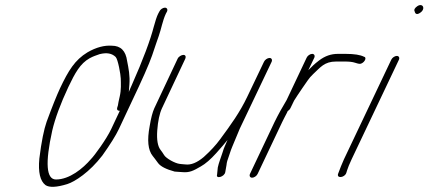

<svg xmlns="http://www.w3.org/2000/svg" viewBox="-20 -694 1678 752"><path d="M604.2 -649 599.4 -640C593.9 -629 588.5 -612 582.2 -589C569.1 -538 541.1 -462 495.8 -360C491.3 -349 486.5 -340 484.6 -334C485.2 -339 485.3 -349 486.8 -363C489.5 -397 483.7 -426 477.9 -455C472.5 -495 452.8 -515 417.8 -515C389.5 -517 356.9 -509 322.6 -489C273.1 -459 248.2 -418 215 -348C202.5 -321 184.6 -277 162.6 -217C152.4 -188 142.3 -140 134.1 -73C129 -19 137.3 15 158.2 31C173 41 201.4 40 243.5 27C259 22 279.5 11 304.5 -8C329.5 -27 355.4 -52 380.9 -85C411.5 -128 433.5 -163 445.8 -189L494.6 -293C536.1 -380 563.8 -442 575.8 -477C587.9 -512 596.1 -538 601.8 -553C611.1 -579 617.1 -614 629.4 -640L634.2 -649C637.7 -657 633.9 -664 625.9 -664C617.9 -664 607.7 -657 604.2 -649ZM449.2 -260 415.8 -189C397.1 -149 349.6 -84 336.4 -71C304.8 -34 252.2 9 199.2 9C161.2 9 156.4 -55 184.5 -182C195.7 -230 216.7 -287 247.6 -353C274 -408 293.7 -445 331.3 -466C348.2 -475 354.5 -476 370.4 -482C398.6 -489 418.3 -485 432.9 -471C442.1 -462 452.8 -401 453 -386C453.4 -368 455.1 -342 448.9 -316C444.5 -299 443.1 -288 441.8 -281L438.7 -271C437.5 -264 440.2 -260 449.2 -260Z M1013.9 -452 948.9 -316C919 -253 883.8 -205 841.8 -148C825.8 -126 804.6 -103 778 -79C752 -57 727.9 -47 705.8 -50C697.1 -51 690.1 -51 684.4 -52C665.1 -54 630.4 -74 623.2 -86C618 -95 612.9 -101 609.5 -106C597.9 -120 593.2 -146 595.9 -183C598.6 -220 604.7 -249 614.4 -270L705.7 -464C709.2 -472 706.5 -479 698.5 -479C690.5 -479 679.2 -472 675.7 -464L584.4 -270C577.6 -255 571.4 -232 566.2 -200C555.8 -145 559.5 -106 578.2 -83C582.7 -78 589.5 -68 599.4 -55C609.3 -42 630.8 -31 664 -22C671.6 -21 681.6 -21 692.3 -20C722.4 -17 736.9 -25 766.3 -42C784.4 -52 805.1 -70 826.7 -94C848.3 -118 862.7 -135 871.2 -146C868.3 -140 862.8 -126 859.9 -120C857.7 -116 855.1 -108 851 -95C844.1 -73 837 -57 833 -38L830.2 -10C824.5 8 859.3 -1 862.3 -20L867.2 -48C867.8 -53 868.3 -58 870.2 -64C875 -76 883.5 -106 889.9 -120L919.1 -190L1043.9 -452C1047.4 -460 1043.7 -467 1035.7 -467C1027.7 -467 1017.4 -460 1013.9 -452Z M1181 -468 1102.5 -302C1085.6 -274 1069.5 -245 1055.3 -216L959.1 -13C955.6 -5 959.4 2 967.4 2C975.4 2 985.6 -5 989.1 -13L1085.3 -216C1091.4 -229 1098.2 -241 1103.7 -252L1106.9 -259C1111.8 -262 1114.8 -265 1117.4 -270L1131.9 -300C1139.6 -312 1149.7 -328 1164.3 -349C1181.9 -373 1188.4 -387 1206.7 -404C1235 -430 1250.2 -453 1296.2 -453H1330.2C1346.2 -453 1359.9 -452 1371.6 -448C1383.4 -444 1390.1 -443 1394.7 -445C1409.6 -451 1417.6 -470 1405.2 -472C1391.5 -479 1367.7 -483 1333.7 -483H1303.7C1276.7 -483 1253.2 -475 1229.5 -457C1209.8 -442 1203.5 -435 1187.5 -419L1211 -468C1214.5 -476 1210.7 -483 1202.7 -483C1194.7 -483 1184.5 -476 1181 -468Z M1512.4 -460 1327.1 -70C1323.3 -61 1319.4 -52 1315.6 -43L1304.1 -13C1298.1 6 1330.4 2 1336.4 -17L1339.5 -27C1342.7 -37 1348.1 -51 1357.1 -70L1542.4 -460C1546 -468 1542.2 -475 1534.2 -475C1526.2 -475 1516 -468 1512.4 -460ZM1614.8 -670C1604.6 -663 1600.4 -656 1604.2 -649C1606.7 -638 1614.1 -636 1625.6 -644C1648.4 -659 1636.3 -684 1614.8 -670Z"/></svg>

Font: MewTooHand
Style: UltIta
Weight: 400
Designer: Mew Too, Robert Jablonski
Version: Version 0.77